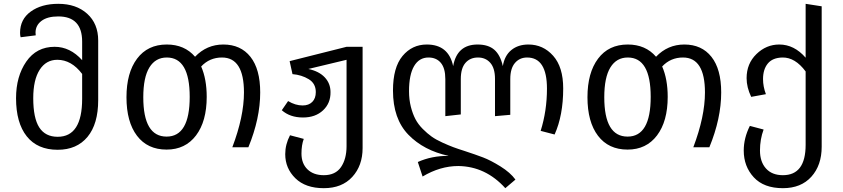

<svg xmlns="http://www.w3.org/2000/svg" viewBox="-20 -771 4410 1005"><path d="M285 -751Q379 -751 436.5 -699Q494 -647 494 -559V-247Q494 -122 438 -54.5Q382 13 282 13Q176 13 120 -57.5Q64 -128 64 -257Q64 -371 117.5 -448.5Q171 -526 266 -526Q347 -526 410 -456V-553Q410 -685 285 -685Q228 -685 197 -661.5Q166 -638 166 -600Q166 -593 167 -586L88 -576Q85 -586 85 -599Q85 -670 141 -710.5Q197 -751 285 -751ZM282 -55Q410 -55 410 -254V-384Q354 -458 280 -458Q221 -458 187.5 -405.5Q154 -353 154 -257Q154 -153 185.5 -104Q217 -55 282 -55Z M1149 -538Q1240 -538 1291 -473.5Q1342 -409 1342 -287Q1342 -151 1280 0H1196Q1257 -161 1257 -287Q1257 -470 1142 -470Q1077 -470 1033 -423Q1062 -357 1062 -264Q1062 -136 1006 -62Q950 12 852 12Q752 12 697 -60.5Q642 -133 642 -262Q642 -390 697.5 -464Q753 -538 853 -538Q946 -538 1001 -474Q1062 -538 1149 -538ZM852 -56Q973 -56 973 -264Q973 -470 853 -470Q794 -470 762 -418Q730 -366 730 -262Q730 -56 852 -56Z M1794 -526H1878V4Q1878 96 1824 155Q1770 214 1675 214Q1579 214 1526 162Q1473 110 1473 36Q1473 -15 1498 -63L1570 -44Q1558 -12 1558 33Q1558 85 1589.5 115.5Q1621 146 1675 146Q1736 146 1765 103.5Q1794 61 1794 -6V-458L1594 -410Q1650 -398 1680 -366Q1710 -334 1710 -289Q1711 -231 1671 -193.5Q1631 -156 1566 -156Q1498 -156 1455 -194L1488 -242Q1526 -219 1564 -219Q1596 -219 1614.5 -237.5Q1633 -256 1633 -289Q1633 -334 1596 -356.5Q1559 -379 1511 -383L1496 -451Z M2746 -538Q2823 -538 2875.5 -479Q2928 -420 2928 -308Q2928 -167 2883 -67L2810 -86Q2843 -191 2843 -307Q2843 -470 2739 -470Q2700 -470 2675.5 -441.5Q2651 -413 2651 -357V-170L2571 -163V-358Q2571 -414 2546.5 -442Q2522 -470 2482 -470Q2441 -470 2416.5 -442Q2392 -414 2392 -357V-172L2311 -163V-357Q2311 -414 2287.5 -442Q2264 -470 2223 -470Q2174 -470 2147.5 -425Q2121 -380 2121 -294Q2121 -250 2130.5 -212.5Q2140 -175 2154.5 -147.5Q2169 -120 2193 -96Q2217 -72 2239.5 -56Q2262 -40 2295 -25Q2328 -10 2352 -1Q2376 8 2411 19Q2469 38 2508.5 53Q2548 68 2599.5 100Q2651 132 2678 169L2625 214Q2522 100 2379 98Q2284 98 2192 153L2167 77Q2240 44 2329 45Q2198 17 2117.5 -66Q2037 -149 2037 -297Q2037 -418 2087 -478Q2137 -538 2214 -538Q2328 -538 2352 -425Q2372 -538 2480 -538Q2536 -538 2567.5 -510.5Q2599 -483 2612 -425Q2621 -480 2656.5 -509Q2692 -538 2746 -538Z M3562 -538Q3653 -538 3704 -473.5Q3755 -409 3755 -287Q3755 -151 3693 0H3609Q3670 -161 3670 -287Q3670 -470 3555 -470Q3490 -470 3446 -423Q3475 -357 3475 -264Q3475 -136 3419 -62Q3363 12 3265 12Q3165 12 3110 -60.5Q3055 -133 3055 -262Q3055 -390 3110.5 -464Q3166 -538 3266 -538Q3359 -538 3414 -474Q3475 -538 3562 -538ZM3265 -56Q3386 -56 3386 -264Q3386 -470 3266 -470Q3207 -470 3175 -418Q3143 -366 3143 -262Q3143 -56 3265 -56Z M4197 -751 4281 -738V-3Q4281 94 4227 154Q4173 214 4078 214Q3978 214 3925.5 157Q3873 100 3873 17Q3873 -48 3905 -112L3977 -93Q3958 -42 3958 17Q3958 76 3989.5 111Q4021 146 4078 146Q4197 146 4197 -13V-397Q4142 -471 4076 -470Q4024 -469 3999 -438.5Q3974 -408 3974 -357Q3974 -318 3989 -278L3912 -264Q3888 -314 3888 -362Q3888 -438 3939.5 -488Q3991 -538 4059 -538Q4137 -538 4197 -469Z"/></svg>

Font: FiraGO Book
Style: Regular
Weight: 350
Designer: bBox Type
Foundry: bBox Type GmbH
Version: Version 1.001;PS 001.001;hotconv 1.0.88;makeotf.lib2.5.64775